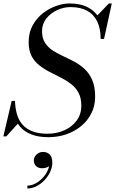

<svg xmlns="http://www.w3.org/2000/svg" viewBox="-48 -780 668 1112"><path d="M233 14.5Q174.5 14.5 134.2 -1.2Q94 -17 69.2 -45.2Q44.5 -73.5 32.8 -112Q21 -150.5 19.5 -195.5H39Q40 -154.5 49.8 -119.8Q59.5 -85 81.2 -59.5Q103 -34 138.8 -19.8Q174.5 -5.5 227.5 -5.5Q280.5 -5.5 325 -25.5Q369.5 -45.5 396.2 -82Q423 -118.5 423 -168Q423 -213 406.5 -243.2Q390 -273.5 362.8 -294.2Q335.5 -315 303 -331.2Q270.5 -347.5 238 -364.2Q205.5 -381 178.2 -402.8Q151 -424.5 134.5 -456.2Q118 -488 118 -535Q118 -591.5 141.2 -633.5Q164.5 -675.5 201 -703.8Q237.5 -732 278.5 -746Q319.5 -760 355 -760Q419 -760 463.5 -736Q508 -712 531.2 -666Q554.5 -620 554.5 -554.5H535Q535 -614 515.2 -655.2Q495.5 -696.5 456.5 -717.8Q417.5 -739 360 -739Q321 -739 283 -721.5Q245 -704 220.2 -672.8Q195.5 -641.5 195.5 -599.5Q195.5 -559 212.2 -532.8Q229 -506.5 256.2 -488.5Q283.5 -470.5 316.2 -455.5Q349 -440.5 382 -423Q415 -405.5 442.2 -380.2Q469.5 -355 486.2 -316.2Q503 -277.5 503 -219.5Q503 -167.5 481.5 -124.2Q460 -81 422.2 -50Q384.5 -19 336 -2.2Q287.5 14.5 233 14.5ZM-28.5 10 19.5 -195.5H39V-141.5Q44 -121.5 49.5 -104.2Q55 -87 62 -71L-11.5 10ZM535 -554.5 541 -598Q536.5 -621 530 -642Q523.5 -663 511.5 -686L582.5 -760H599.5L554.5 -554.5ZM110.5 311.5V295Q134 295 157.5 282.5Q181 270 200.2 249.2Q219.5 228.5 230 203.2Q240.5 178 238 152.5H254Q254 165 245.5 174.5Q237 184 224.2 189.2Q211.5 194.5 198 194.5Q172 194.5 160 181.2Q148 168 148 149.5Q148 136.5 155 125.2Q162 114 174.2 107Q186.5 100 201.5 100Q225 100 240 115Q255 130 255 161.5Q255 188.5 242.8 215Q230.5 241.5 209.8 263.5Q189 285.5 163.2 298.5Q137.5 311.5 110.5 311.5Z"/></svg>

Font: Bodoni Moda 11pt
Style: Italic
Weight: 400
Italic angle: -13°
Version: Version 2.004